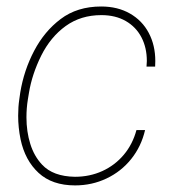

<svg xmlns="http://www.w3.org/2000/svg" viewBox="-20 -558 532 588"><path d="M397.9 -159.7H424.3Q412.6 -109.4 381.8 -71Q351.1 -32.7 306.4 -11.5Q261.7 9.8 210 9.8Q139.6 9.8 98.1 -28.6Q56.6 -66.9 43 -131.3Q35.6 -167.5 35.6 -203.6Q35.6 -230.5 39.1 -253.9L42 -274.4Q53.2 -342.8 84.7 -402.6Q116.2 -462.4 165.5 -499.5Q216.3 -538.1 290 -538.1Q340.3 -538.1 377.9 -516.6Q415.5 -495.1 435.5 -457.3Q455.6 -419.4 455.6 -371.1Q455.6 -359.9 455.1 -354H428.7Q429.7 -365.7 429.7 -371.1Q429.7 -412.1 413.1 -443.8Q396.5 -475.6 365 -493.7Q333.5 -511.7 290.5 -511.7Q227.5 -511.7 181.2 -478.3Q134.8 -444.8 106 -387.2Q78.1 -330.6 68.8 -274.4L65.4 -253.9Q61 -227.1 61 -198.7Q61 -154.8 72.8 -117.2Q84.5 -79.6 108.9 -53.7Q142.6 -17.6 209.5 -16.6Q254.9 -16.6 293.5 -34.2Q332 -51.8 359.1 -84Q386.2 -116.2 397.9 -159.7Z"/></svg>

Font: Mardoto Thin
Style: Italic
Weight: 250
Italic angle: -12°
Designer: Christian Robertson, Vahan Hovhannisyan
Foundry: Google
Version: Version 1.000